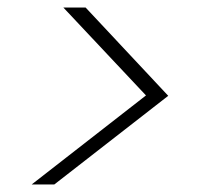

<svg xmlns="http://www.w3.org/2000/svg" viewBox="-20 -605 540 509"><path d="M64 -116 367 -352 148 -585H207L426 -351L124 -116Z"/></svg>

Font: DM Sans 9pt ExtraLight
Style: Italic
Weight: 250
Italic angle: -10°
Version: Version 4.004;gftools[0.9.30]